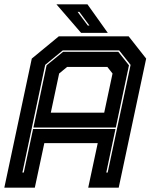

<svg xmlns="http://www.w3.org/2000/svg" viewBox="-37 -868 701 888"><path d="M-17 0 110 -597 235 -700H558L639 -597L512 0H371L415 -206H168L124 0ZM66.5 -70H73L116 -271.5H497L454.5 -70H461L567 -568L514 -635H253.5L172 -568ZM198 -347H445L483.5 -528L459.5 -558.5H273.5L236.5 -528ZM117.5 -278 178.5 -566 255 -628.5H510L559.5 -566L498.5 -278ZM461.5 -716H338L224 -848H367.5ZM376.5 -750 330 -813H322L369 -750Z"/></svg>

Font: Tourney ExtraBold
Style: Italic
Weight: 800
Italic angle: -12°
Version: Version 1.015